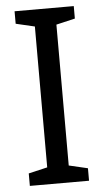

<svg xmlns="http://www.w3.org/2000/svg" viewBox="-52 -748 422 782"><g transform="rotate(-5 159.0 -357.0)"><path d="M280 0H38V-51L115 -69V-645L38 -663V-714H280V-663L203 -645V-69L280 -51Z"/></g></svg>

Font: Noto Sans Hebrew SemiCondensed
Style: Regular
Weight: 400
Width: 4
Designer: Monotype Design Team
Foundry: Monotype Imaging Inc.
Version: Version 2.003